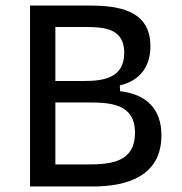

<svg xmlns="http://www.w3.org/2000/svg" viewBox="-20 -677 662 697"><path d="M316 0C441 0 566 -37 566 -186C566 -283 510 -335 416 -346L415 -367C488 -384 526 -435 526 -509C526 -644 404 -657 298 -657H89V0ZM181 -80V-305H297C379 -305 470 -302 470 -195C470 -86 379 -80 294 -80ZM181 -383V-579H289C359 -579 431 -574 431 -485C431 -395 358 -383 285 -383Z"/></svg>

Font: Logix
Style: Regular
Weight: 400
Designer: Michael Lee Finney
Version: Version 1.06